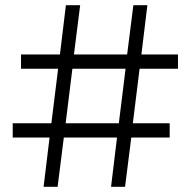

<svg xmlns="http://www.w3.org/2000/svg" viewBox="-20 -720 736 740"><path d="M148 0 171 -190H29V-245H178L204 -455H61V-510H211L234 -700H289L265 -510H470L494 -700H548L525 -510H666V-455H518L492 -245H634V-190H486L462 0H408L431 -190H226L202 0ZM233 -245H438L464 -455H259Z"/></svg>

Font: Montserrat
Style: Regular
Weight: 400
Designer: Julieta Ulanovsky
Foundry: Julieta Ulanovsky
Version: Version 9.000; ttfautohint (v1.8.4.7-5d5b)